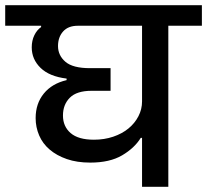

<svg xmlns="http://www.w3.org/2000/svg" viewBox="-40 -718 796 738"><path d="M506 -188H501Q477 -149 429.5 -121Q382 -93 307 -93Q256 -93 217 -106.5Q178 -120 151 -143Q124 -166 110.5 -197.5Q97 -229 97 -264Q97 -320 128.5 -358.5Q160 -397 216 -410V-416Q150 -424 116 -457Q82 -490 82 -536Q82 -562 92 -582.5Q102 -603 118 -614V-619H-20V-698H736V-619H607V0H506ZM321 -181Q361 -181 395 -192.5Q429 -204 453.5 -224Q478 -244 492 -271Q506 -298 506 -328V-619H259Q222 -619 202.5 -597Q183 -575 183 -541Q183 -505 211.5 -480.5Q240 -456 306 -456H385V-369H312Q255 -369 228.5 -342.5Q202 -316 202 -274Q202 -232 231.5 -206.5Q261 -181 321 -181Z"/></svg>

Font: IBM Plex Sans Devanagari Medium
Style: Regular
Weight: 500
Designer: Mike Abbink, Paul van der Laan, Pieter van Rosmalen, Erin McLaughlin
Foundry: Bold Monday
Version: Version 1.1